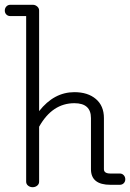

<svg xmlns="http://www.w3.org/2000/svg" viewBox="-42 -770 543 800"><path d="M121 -13Q121 -3 113 3.5Q105 10 94 10Q83 10 75 3.5Q67 -3 67 -13V-703H1Q-9 -703 -15.5 -709.5Q-22 -716 -22 -726Q-22 -736 -15.5 -743Q-9 -750 1 -750H95Q105 -750 113 -743Q121 -736 121 -726V-307Q183 -386 268 -386Q324 -386 357.5 -357.5Q391 -329 391 -278V-65Q391 -47 418 -47H457Q467 -47 473.5 -40Q480 -33 480 -23Q480 -13 473.5 -6.5Q467 0 457 0H418Q337 0 337 -65V-278Q337 -340 268 -340Q176 -340 121 -242Z"/></svg>

Font: Flamenco
Style: Regular
Weight: 400
Designer: Luciano Vergara
Foundry: Luciano Vergara
Version: Version 1.003